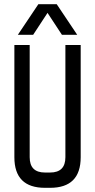

<svg xmlns="http://www.w3.org/2000/svg" viewBox="-20 -899 455 919"><path d="M366.2 -146.5Q366.2 0 219.7 0H195.3Q48.8 0 48.8 -146.5V-683.6H122.1V-146.5Q122.1 -73.2 195.3 -73.2H219.7Q293 -73.2 293 -146.5V-683.6H366.2ZM65.4 -732.4 163.6 -878.9H251.5L349.6 -732.4H276.4L207.5 -837.4L138.7 -732.4Z"/></svg>

Font: Saniretro
Style: Regular
Weight: 400
Designer: Jayvee D. Enaguas (Grand Chaos)
Version: Version 1.0 - 6/10/2013